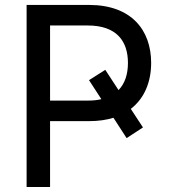

<svg xmlns="http://www.w3.org/2000/svg" viewBox="-20 -747 677 767"><path d="M400.6 -468 335.6 -426.8 384.9 -350.9C369.3 -346.9 351.6 -345.2 331.7 -345.2H180V-645.2H330.6C446.4 -645.2 491.1 -582 491.1 -495.7C491.1 -452.1 479.8 -414.1 453.5 -387.1ZM86.3 0H180V-263.1H336.6C372.9 -263.1 405.2 -267.8 433.2 -276.6L485.8 -195.3L551.1 -237.9L502.5 -312.1C557.5 -354.4 583.8 -420.5 583.8 -495.7C583.8 -625.7 506 -727.3 335.6 -727.3H86.3Z"/></svg>

Font: Margiela Sans Text
Style: Regular
Weight: 400
Designer: Stefan Endress, Andreas Faust
Version: Version 1.100;FEAKit 1.0